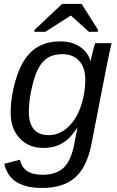

<svg xmlns="http://www.w3.org/2000/svg" viewBox="-20 -748 596 976"><path d="M193.8 207.5Q111.3 207.5 63.2 176.8Q15.1 146 2 84.5L81.5 64Q98.1 140.6 195.8 140.6Q265.1 140.6 303.2 104.7Q341.3 68.8 356.9 -13.2Q360.8 -34.7 365.2 -55.9Q369.6 -77.1 373.5 -98.1H372.6Q342.8 -55.2 319.3 -35.6Q295.9 -16.6 266.8 -6.3Q237.8 3.9 200.2 3.9Q125.5 3.9 79.8 -45.2Q34.2 -94.2 34.2 -175.3Q34.2 -218.8 42.5 -267.6Q50.8 -316.4 66.2 -361.8Q81.5 -407.2 102.5 -440.4Q134.3 -490.2 179.7 -513.9Q225.1 -537.6 287.1 -537.6Q346.2 -537.6 387 -509.8Q427.7 -481.9 439.5 -438H440.4Q442.9 -450.2 447.8 -470.5Q452.6 -490.7 457.5 -508.1Q462.4 -525.4 463.9 -528.3H547.4L538.1 -488.3L523.4 -418.9L444.8 -15.1Q421.4 103 360.8 155.3Q300.3 207.5 193.8 207.5ZM126.5 -182.1Q126.5 -61 227.5 -61Q280.3 -61 323.2 -99.6Q366.2 -137.7 389.9 -204.6Q413.6 -271.5 413.6 -343.8Q413.6 -404.8 382.3 -438.7Q351.1 -472.7 296.4 -472.7Q252.4 -472.7 223.1 -454.6Q193.8 -436.5 173.8 -397.9Q160.6 -372.6 149.9 -334.2Q139.2 -295.9 132.8 -255.4Q126.5 -214.8 126.5 -182.1ZM339.8 -668.9 210.4 -586.4H153.8L155.8 -596.2L295.4 -728H395L478.5 -596.2L476.6 -586.4H431.6L340.8 -668.9Z"/></svg>

Font: Arimo
Style: Italic
Weight: 400
Italic angle: -12°
Designer: Steve Matteson
Foundry: Monotype Imaging Inc.
Version: Version 1.33